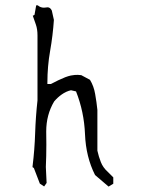

<svg xmlns="http://www.w3.org/2000/svg" viewBox="-20 -709 540 720"><path d="M144.5 -680.2Q131.8 -680.2 121.6 -689H115.7L109.4 -653.3L103 -649.9Q108.4 -634.3 114.5 -616.9Q120.6 -599.6 120.6 -576.2V-332.5Q113.8 -271 111.8 -210Q109.9 -148.4 102.1 -85.4V-82L106.9 -79.1L129.4 -20.5L145.5 -9.8L154.8 -22.9L151.9 -83Q153.8 -124 153.8 -167L153.3 -215.8Q153.3 -278.8 183.1 -328.6Q196.3 -344.2 211.9 -355Q227.5 -366.2 246.1 -370.6L265.1 -366.2Q295.4 -290 298.8 -205.3Q302.2 -120.6 336.4 -52.7L387.2 -9.3L404.8 -20V-43.9L383.8 -64.9Q366.2 -80.6 358.2 -101.1Q350.1 -121.6 345.2 -144V-296.9Q342.3 -325.7 336.9 -356Q332 -385.7 317.4 -409.7L284.7 -427.2Q277.3 -428.2 272.2 -428.2Q267.1 -428.2 261 -428Q254.9 -427.7 245.6 -425.8Q236.3 -423.8 224.6 -419.4Q199.2 -409.2 170.9 -394H157.7V-398.4Q157.7 -460.4 168 -518.3Q178.2 -576.2 182.1 -634.3L174.3 -669.4Q168.5 -681.6 158.2 -681.6Q156.2 -681.6 152.6 -680.9Q148.9 -680.2 144.5 -680.2Z"/></svg>

Font: Bakudai
Style: Light
Weight: 300
Version: Version 1.48